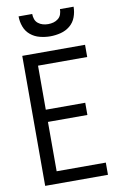

<svg xmlns="http://www.w3.org/2000/svg" viewBox="-102 -1012 680 1069"><g transform="rotate(-10 237.5 -477.5)"><path d="M64 0V-735H419V-666H141V-417H364V-348H141V-69H419V0ZM237 -815Q208 -815 178.5 -822.5Q149 -830 126 -849Q103 -868 92.5 -896.5Q82 -925 82 -955H159Q159 -940 164 -925.5Q169 -911 181 -901.5Q193 -892 207.5 -888Q222 -884 237 -884Q253 -884 267.5 -888Q282 -892 294 -901.5Q306 -911 311 -925.5Q316 -940 316 -955H393Q393 -925 382.5 -896.5Q372 -868 349 -849Q326 -830 296.5 -822.5Q267 -815 237 -815Z"/></g></svg>

Font: Iosevka QP
Style: Regular
Weight: 400
Designer: Belleve Invis
Foundry: Belleve Invis
Version: Version 20.0.0; ttfautohint (v1.8.4)